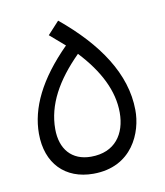

<svg xmlns="http://www.w3.org/2000/svg" viewBox="-60 -506 480 558"><g transform="rotate(-10 180.0 -227.0)"><path d="M172 1C287 1 325 -95 324 -161C323 -267 257 -365 148 -455L114 -418L158 -380C73 -295 36 -216 36 -141C36 -53 89 1 172 1ZM174 -49C117 -49 85 -87 85 -146C85 -218 122 -284 188 -350C246 -288 278 -225 278 -161C278 -98 245 -49 174 -49Z"/></g></svg>

Font: Noto Sans Arabic UI Cn Lt
Style: Regular
Weight: 300
Width: 3
Designer: Monotype Design Team, Nadine Chahine and Nizar Qandah
Foundry: Monotype Imaging Inc.
Version: Version 2.010